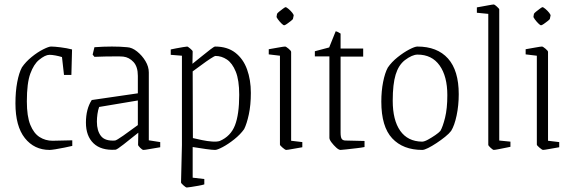

<svg xmlns="http://www.w3.org/2000/svg" viewBox="-20 -660 2554 858"><path d="M202 10Q133 10 91 -43Q49 -96 49 -198Q49 -251 57 -293Q65 -335 78 -359Q95 -384 121.5 -405.5Q148 -427 173 -439.5Q198 -452 208 -452Q223 -452 251 -448.5Q279 -445 302 -439L299 -325H266L257 -405Q244 -409 228.5 -412Q213 -415 201 -415Q182 -415 154 -392Q131 -373 115.5 -331Q100 -289 100 -207Q100 -140 115.5 -102Q131 -64 157 -47.5Q183 -31 215 -31L303 -33V-8Q290 -5 268.5 -0.5Q247 4 228 7Q209 10 202 10Z M496 9Q432 13 398 -19.5Q364 -52 364 -112Q364 -173 390 -213L596 -243V-321Q596 -362 576.5 -383Q557 -404 531 -407Q522 -408 499 -408Q476 -408 449 -407.5Q422 -407 402 -406L394 -416L402 -449Q442 -452 480 -452Q518 -452 548 -449Q570 -448 592.5 -430Q615 -412 630 -387Q645 -362 645 -336V-33L696 -25V-2Q665 3 646 6.5Q627 10 621 10Q616 10 606.5 0.5Q597 -9 597 -13L598 -67Q562 -38 532 -14.5Q502 9 496 9ZM413 -116Q413 -76 431 -52.5Q449 -29 494 -32Q501 -33 531 -54Q561 -75 596 -101V-211L423 -182Q418 -168 415.5 -150.5Q413 -133 413 -116Z M941 -452Q996 -452 1031.5 -424.5Q1067 -397 1084 -350Q1101 -303 1101 -245Q1101 -191 1092 -149Q1083 -107 1071 -83Q1054 -59 1027 -37.5Q1000 -16 975.5 -3Q951 10 941 10Q929 10 900 6Q871 2 841 -3V134L893 140V164Q884 167 867 170Q850 173 834 175.5Q818 178 814 178Q811 178 800 168.5Q789 159 789 155L793 -12V-411L743 -415V-439Q751 -441 767.5 -444Q784 -447 798.5 -449.5Q813 -452 817 -452Q819 -452 830 -443Q841 -434 841 -430L840 -375Q859 -390 881 -408Q903 -426 920 -439Q937 -452 941 -452ZM943 -410Q939 -410 920.5 -398Q902 -386 880 -369.5Q858 -353 841 -341L842 -43Q859 -39 882.5 -34Q906 -29 928 -27.5Q950 -26 962 -30Q1011 -51 1030 -100Q1049 -149 1049 -236Q1049 -302 1033.5 -340Q1018 -378 994 -394Q970 -410 943 -410Z M1218 -598Q1219 -601 1227.5 -608Q1236 -615 1245 -621.5Q1254 -628 1256 -628Q1260 -628 1269.5 -620Q1279 -612 1286.5 -602.5Q1294 -593 1292 -589L1289 -575Q1288 -573 1279.5 -566Q1271 -559 1262 -553Q1253 -547 1250 -547Q1246 -547 1237.5 -555.5Q1229 -564 1222 -573.5Q1215 -583 1216 -586ZM1258 10Q1255 10 1243 0Q1231 -10 1231 -14V-411L1181 -417V-440Q1199 -443 1223.5 -447.5Q1248 -452 1254 -452Q1258 -452 1269.5 -442.5Q1281 -433 1281 -428V-31L1331 -25V-2Q1313 1 1288.5 5.5Q1264 10 1258 10Z M1502 10Q1494 10 1482.5 -0.5Q1471 -11 1461.5 -23.5Q1452 -36 1452 -44V-408H1387V-431L1451 -448L1480 -520Q1486 -520 1502 -510V-443H1603V-407H1502V-68Q1502 -47 1507 -39.5Q1512 -32 1525 -32L1609 -30V-3Q1595 0 1572 2.5Q1549 5 1528.5 7.5Q1508 10 1502 10Z M1867 10Q1781 10 1732.5 -42Q1684 -94 1684 -206Q1684 -253 1692 -293.5Q1700 -334 1713 -358Q1730 -383 1757 -404.5Q1784 -426 1809 -439Q1834 -452 1845 -452Q1934 -452 1982 -398.5Q2030 -345 2030 -239Q2030 -189 2020.5 -144Q2011 -99 1996 -75Q1987 -63 1969 -48.5Q1951 -34 1930.5 -20.5Q1910 -7 1893 1.5Q1876 10 1867 10ZM1866 -27Q1876 -27 1892.5 -36Q1909 -45 1925 -56Q1941 -67 1948 -75Q1959 -94 1969 -134.5Q1979 -175 1979 -235Q1979 -319 1944.5 -367.5Q1910 -416 1846 -416Q1822 -416 1789 -391Q1761 -369 1748 -326.5Q1735 -284 1735 -210Q1735 -123 1768.5 -75.5Q1802 -28 1866 -27Z M2186 10Q2183 10 2172.5 0.5Q2162 -9 2162 -13V-598L2111 -603V-627Q2111 -627 2128 -630Q2145 -633 2163.5 -636.5Q2182 -640 2187 -640Q2190 -640 2200.5 -630.5Q2211 -621 2211 -618V-32L2261 -27V-4Q2261 -4 2244 -0.5Q2227 3 2209 6.5Q2191 10 2186 10Z M2366 -598Q2367 -601 2375.5 -608Q2384 -615 2393 -621.5Q2402 -628 2404 -628Q2408 -628 2417.5 -620Q2427 -612 2434.5 -602.5Q2442 -593 2440 -589L2437 -575Q2436 -573 2427.5 -566Q2419 -559 2410 -553Q2401 -547 2398 -547Q2394 -547 2385.5 -555.5Q2377 -564 2370 -573.5Q2363 -583 2364 -586ZM2406 10Q2403 10 2391 0Q2379 -10 2379 -14V-411L2329 -417V-440Q2347 -443 2371.5 -447.5Q2396 -452 2402 -452Q2406 -452 2417.5 -442.5Q2429 -433 2429 -428V-31L2479 -25V-2Q2461 1 2436.5 5.5Q2412 10 2406 10Z"/></svg>

Font: Grenze Gotisch ExtraLight
Style: Regular
Weight: 200
Designer: Renata Polastri
Foundry: Omnibus-Type
Version: Version 1.001